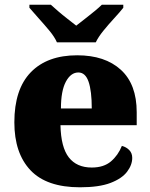

<svg xmlns="http://www.w3.org/2000/svg" viewBox="-20 -786 638 816"><path d="M320 10Q178 10 109.5 -62.5Q41 -135 41 -266Q41 -407 111 -479Q181 -551 308 -551Q426 -551 493.5 -489.5Q561 -428 561 -309V-254H237Q239 -160 272.5 -117Q306 -74 370 -74Q421 -74 451.5 -100Q482 -126 498 -166Q517 -161 529.5 -148Q542 -135 542 -115Q542 -85 520 -56Q498 -27 449.5 -8.5Q401 10 320 10ZM370 -325Q370 -399 356.5 -438.5Q343 -478 313 -478Q281 -478 260 -439Q239 -400 239 -325ZM222 -606Q212 -629 190 -655.5Q168 -682 144.5 -708Q121 -734 105 -753V-766H196Q207 -756 226.5 -739Q246 -722 267.5 -705.5Q289 -689 304 -677Q319 -689 340.5 -705.5Q362 -722 382.5 -739Q403 -756 413 -766H504V-753Q489 -734 465 -708Q441 -682 419.5 -655.5Q398 -629 387 -606Z"/></svg>

Font: Noto Serif Devanagari Black
Style: Regular
Weight: 900
Designer: Universal Thirst, Indian Type Foundry and the Monotype Design Team
Foundry: Monotype Imaging Inc.
Version: Version 2.004; ttfautohint (v1.8.4.7-5d5b)